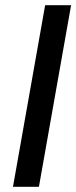

<svg xmlns="http://www.w3.org/2000/svg" viewBox="-20 -720 294 740"><path d="M30 0 154 -700H254L130 0Z"/></svg>

Font: DM Sans 10pt Medium
Style: Italic
Weight: 500
Italic angle: -10°
Version: Version 4.004;gftools[0.9.30]